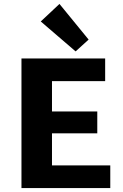

<svg xmlns="http://www.w3.org/2000/svg" viewBox="-20 -955 626 975"><path d="M540 -115V0H89V-658H514V-543H244V-389H474V-278H244V-115ZM187 -846 282 -935 430 -754 364 -694Z"/></svg>

Font: Ysabeau Ultrabold
Style: Regular
Weight: 800
Designer: Christian Thalmann (Catharsis Fonts)
Version: Version 0.003